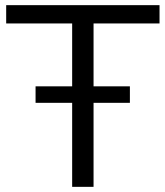

<svg xmlns="http://www.w3.org/2000/svg" viewBox="-20 -725 642 745"><path d="M260 0V-634H4V-705H599V-634H343V0ZM118 -326V-390H484V-326Z"/></svg>

Font: Nunito Sans 12pt ExtraLight 12pt
Style: Regular
Weight: 400
Version: Version 3.101;gftools[0.9.27]